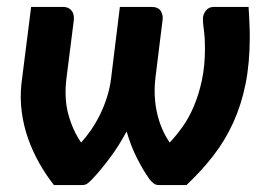

<svg xmlns="http://www.w3.org/2000/svg" viewBox="-20 -535 772 555"><path d="M136 0Q113 -29 93.8 -63Q74.5 -97 61.2 -134.5Q48 -172 42.8 -212Q37.5 -252 42 -293.5L70 -515H161Q171 -515 177.5 -511.8Q184 -508.5 187.8 -503.2Q191.5 -498 192.8 -491.2Q194 -484.5 193.5 -477.5L172 -308Q165 -249.5 177.8 -203.5Q190.5 -157.5 214.5 -123Q229.5 -139.5 243.8 -160.2Q258 -181 269.5 -204.5Q281 -228 289.2 -254Q297.5 -280 301 -307.5L326.5 -515H417.5Q437 -515 444.5 -503.5Q452 -492 450 -477.5L429.5 -312Q423 -257.5 433.8 -209.2Q444.5 -161 470.5 -123Q489 -142.5 507.5 -168.2Q526 -194 540.2 -227.5Q554.5 -261 563.5 -302.5Q572.5 -344 572.5 -395.5Q572.5 -425.5 569.5 -446.8Q566.5 -468 566.5 -479.5Q566.5 -493.5 575 -504.2Q583.5 -515 598 -515H698.5Q699 -505.5 699.8 -493.2Q700.5 -481 701 -468.8Q701.5 -456.5 701.8 -445.8Q702 -435 702 -428Q702 -353 689.8 -292.2Q677.5 -231.5 654.2 -180.5Q631 -129.5 597 -85.5Q563 -41.5 519 0H441Q431 0 425.2 -4Q419.5 -8 412.5 -16.5Q393.5 -43 375.8 -78.2Q358 -113.5 346 -155Q324 -114 297.8 -78.8Q271.5 -43.5 246 -16.5Q241.5 -12 238.2 -9Q235 -6 232 -4Q229 -2 225.2 -1Q221.5 0 216 0Z"/></svg>

Font: Lato Heavy
Style: Italic
Weight: 800
Italic angle: -7°
Designer: Lukasz Dziedzic
Foundry: tyPoland Lukasz Dziedzic
Version: Version 2.007; 2014-02-27